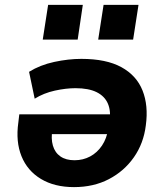

<svg xmlns="http://www.w3.org/2000/svg" viewBox="-20 -755 676 786"><path d="M283 11Q203 11 147.5 -22.5Q92 -56 68 -115.5Q44 -175 55 -253L59 -287H455L443 -206H173L195 -228Q188 -188 196.5 -159Q205 -130 227.5 -114.5Q250 -99 285 -99Q320 -99 349 -114.5Q378 -130 397.5 -159Q417 -188 423 -228L428 -256Q435 -299 422 -330Q409 -361 376 -377.5Q343 -394 289 -394Q250 -394 204.5 -384Q159 -374 122 -351L99 -461Q144 -489 202 -501.5Q260 -514 313 -514Q415 -514 477 -480Q539 -446 563.5 -384.5Q588 -323 577 -242Q568 -168 528 -111Q488 -54 425.5 -21.5Q363 11 283 11ZM382 -593 404 -735H547L525 -593ZM155 -593 177 -735H319L298 -593Z"/></svg>

Font: Nunito Sans 7pt ExtraBold
Style: Italic
Weight: 800
Italic angle: -9°
Designer: Vernon Adams
Foundry: Vernon Adams
Version: Version 3.101;gftools[0.9.27]